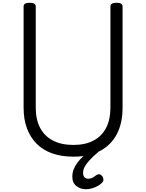

<svg xmlns="http://www.w3.org/2000/svg" viewBox="-20 -1116 1059 1391"><path d="M512 19Q426 19 359 -4.5Q292 -28 246 -74Q200 -120 175.5 -185.5Q151 -251 151 -336V-1069Q151 -1083 162 -1089.5Q173 -1096 195 -1096Q217 -1096 228 -1089.5Q239 -1083 239 -1069V-336Q239 -250 270.5 -190Q302 -130 363 -98Q424 -66 512 -66Q599 -66 658.5 -98Q718 -130 749 -190Q780 -250 780 -336V-1069Q780 -1083 791 -1089.5Q802 -1096 824 -1096Q868 -1096 868 -1069V-336Q868 -223 826 -143.5Q784 -64 704.5 -22.5Q625 19 512 19ZM603 255Q563 255 533.5 232Q504 209 504 164Q504 136 513.5 111.5Q523 87 540.5 63Q558 39 584 15Q610 -9 644 -35L706 -36V-27Q683 -8 661 12.5Q639 33 621 53.5Q603 74 592.5 94.5Q582 115 582 135Q582 158 592.5 168.5Q603 179 619 179Q634 179 647 173Q660 167 679 152Q686 147 696 146.5Q706 146 716 155Q726 165 728.5 178Q731 191 726 199Q714 216 692 229Q670 242 646.5 248.5Q623 255 603 255Z"/></svg>

Font: Playwrite PT
Style: Regular
Weight: 400
Designer: Veronika Burian, José Scaglione
Foundry: TypeTogether
Version: Version 1.002